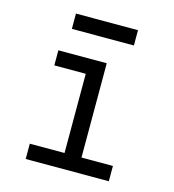

<svg xmlns="http://www.w3.org/2000/svg" viewBox="-107 -807 814 897"><g transform="rotate(15 300.0 -358.5)"><path d="M99 0V-74H267V-457H115V-530H349V-74H501V0ZM150 -643V-717H450V-643Z"/></g></svg>

Font: Iosevka Curly Extended
Style: Regular
Weight: 400
Width: 7
Monospace: yes
Designer: Belleve Invis
Foundry: Belleve Invis
Version: Version 11.1.0; ttfautohint (v1.8.3)